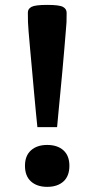

<svg xmlns="http://www.w3.org/2000/svg" viewBox="-20 -736 376 765"><path d="M245.5 -685 245 -647.5Q244.5 -640 242.2 -612Q240 -584 236.5 -543Q233 -502 228.8 -455.5Q224.5 -409 220.2 -364.2Q216 -319.5 212.5 -283.8Q209 -248 207.5 -229.5H129Q127 -248 123.5 -283.8Q120 -319.5 116 -364.2Q112 -409 107.8 -455.5Q103.5 -502 99.8 -543Q96 -584 93.8 -612Q91.5 -640 91.5 -647.5L91 -685Q90.5 -700.5 105.2 -708.5Q120 -716.5 168 -716.5Q216.5 -716.5 231 -708.5Q245.5 -700.5 245.5 -685ZM168 -158.5Q209 -158.5 232.8 -137Q256.5 -115.5 256.5 -75.5Q256.5 -34.5 232.8 -13Q209 8.5 168 8.5Q127.5 8.5 103.5 -13Q79.5 -34.5 79.5 -75.5Q79.5 -115.5 103.5 -137Q127.5 -158.5 168 -158.5Z"/></svg>

Font: Newsreader Caption Medium
Style: Regular
Weight: 500
Designer: Hugues Gentile
Foundry: Production Type
Version: Version 1.001